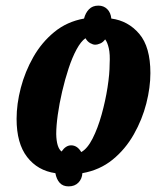

<svg xmlns="http://www.w3.org/2000/svg" viewBox="-20 -609 574 683"><path d="M224 54Q204 54 192.5 41.5Q181 29 177 7Q114 -2 76.5 -50.5Q39 -99 39 -186Q39 -239 54 -296.5Q69 -354 98.5 -406Q128 -458 173 -495Q218 -532 279 -543Q284 -563 296.5 -576Q309 -589 330 -589Q349 -589 361.5 -576.5Q374 -564 376 -543Q436 -535 475.5 -488.5Q515 -442 515 -349Q515 -298 500.5 -241Q486 -184 456 -131Q426 -78 380.5 -41Q335 -4 273 7Q272 27 259 40.5Q246 54 224 54ZM269 -68Q291 -80 309.5 -116.5Q328 -153 341.5 -201.5Q355 -250 362.5 -298Q370 -346 370 -381Q372 -416 367 -437.5Q362 -459 354 -469Q347 -459 337 -454.5Q327 -450 318 -450Q311 -450 301 -455.5Q291 -461 284 -473Q268 -462 252.5 -433.5Q237 -405 224 -365.5Q211 -326 201 -283Q191 -240 185.5 -200.5Q180 -161 180 -132Q181 -84 199 -70Q214 -92 233 -92Q255 -92 269 -68Z"/></svg>

Font: Noto Serif ExtraCondensed ExtraBold
Style: Italic
Weight: 800
Width: 2
Italic angle: -12°
Designer: Monotype Design Team
Foundry: Monotype Imaging Inc.
Version: Version 2.013